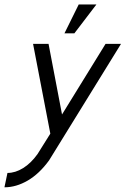

<svg xmlns="http://www.w3.org/2000/svg" viewBox="-41 -586 551 842"><path d="M171.9 -393.6 231 -84 421.9 -393.6H489.7L174.3 117.2Q131.3 176.3 80.6 205.8Q29.8 235.4 -21.5 235.4L-8.3 172.4Q26.4 172.4 60.5 151.1Q94.7 129.9 123.5 89.8L179.7 0L104 -393.6ZM381.8 -566.4 285.2 -439.9H241.7L304.2 -566.4Z"/></svg>

Font: Fibel Nord
Style: Italic
Weight: 400
Designer: Peter Wiegel
Foundry: Peter Wioegel
Version: Version 000.000